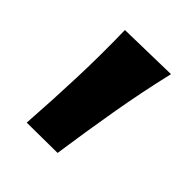

<svg xmlns="http://www.w3.org/2000/svg" viewBox="-112 -248 486 486"><g transform="rotate(45 131.0 -5.5)"><path d="M55 166.5Q61 80 64 -5.2Q67 -90.5 65 -175L226.5 -178.5Q206.5 -93.5 191.8 -7.5Q177 78.5 164.5 165.5Z"/></g></svg>

Font: Commissioner Flair
Style: Bold
Weight: 700
Designer: Kostas Bartsokas
Foundry: Kostas Bartsokas
Version: Version 1.000; ttfautohint (v1.8.3)